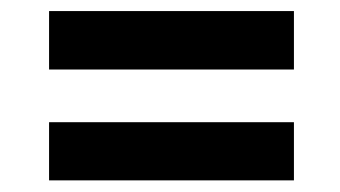

<svg xmlns="http://www.w3.org/2000/svg" viewBox="-20 -421 602 340"><path d="M500.5 -401.4H66.9V-297.9H500.5ZM500.5 -204.6H66.9V-101.6H500.5Z"/></svg>

Font: Vazirmatn
Style: Bold
Weight: 700
Designer: Saber Rastikerdar
Foundry: Saber Rastikerdar
Version: Version 33.003